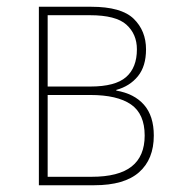

<svg xmlns="http://www.w3.org/2000/svg" viewBox="-20 -548 540 568"><path d="M95 0V-528H250Q339 -528 375.5 -492.5Q412 -457 412 -402Q412 -352 388 -322.5Q364 -293 324 -282V-280Q377 -271 406 -238Q435 -205 435 -147Q435 -77 391.5 -38.5Q348 0 259 0ZM121 -292H247Q321 -292 353 -320Q385 -348 385 -402Q385 -447 354 -475Q323 -503 246 -503H121ZM121 -25H251Q331 -25 369.5 -55.5Q408 -86 408 -147Q408 -211 367.5 -239Q327 -267 247 -267H121Z"/></svg>

Font: Noto Sans Mono ExtraCondensed Thin
Style: Regular
Weight: 100
Width: 2
Designer: Monotype Design Team
Foundry: Monotype Imaging Inc.
Version: Version 2.014; ttfautohint (v1.8.4.7-5d5b)